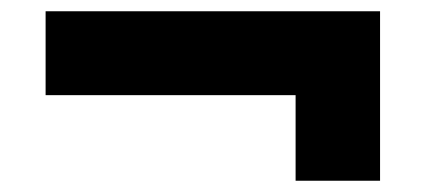

<svg xmlns="http://www.w3.org/2000/svg" viewBox="-20 -481 755 341"><path d="M61 -312V-461H655V-160H505V-312Z"/></svg>

Font: Georama ExtraExtended
Style: Bold
Weight: 700
Width: 8
Designer: Jean-Baptiste Levee
Foundry: Production Type
Version: Version 1.000